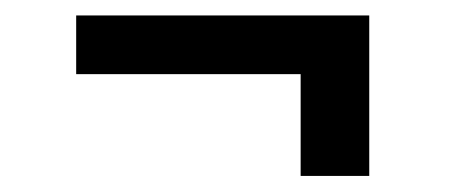

<svg xmlns="http://www.w3.org/2000/svg" viewBox="-20 -409 592 246"><path d="M453.1 -183.6H365.2V-314H77.6V-389.2H453.1Z"/></svg>

Font: Ufes Sans
Style: Regular
Weight: 400
Designer: Ricardo Esteves, Filipe Motta, Cassio Ferreira, Ana Quintelato & Breno Mello
Foundry: ProDesignUfes - Ricardo Esteves, Filipe Motta, Cassio Ferreira, Ana Quintelato & Breno Mello (This is a derivative work,
Version: Version 2.0